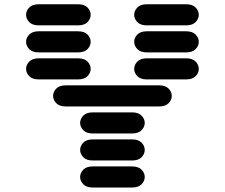

<svg xmlns="http://www.w3.org/2000/svg" viewBox="-20 -881 1040 888"><path d="M409.2 -13.7Q379.9 -13.7 365.2 -28.8Q350.6 -43.9 350.6 -62.5Q350.6 -81.1 365.2 -96.2Q379.9 -111.3 409.2 -111.3H590.8Q620.1 -111.3 634.8 -96.2Q649.4 -81.1 649.4 -62.5Q649.4 -43.9 634.8 -28.8Q620.1 -13.7 590.8 -13.7ZM409.2 -138.7Q379.9 -138.7 365.2 -153.8Q350.6 -168.9 350.6 -187.5Q350.6 -206.1 365.2 -221.2Q379.9 -236.3 409.2 -236.3H590.8Q620.1 -236.3 634.8 -221.2Q649.4 -206.1 649.4 -187.5Q649.4 -168.9 634.8 -153.8Q620.1 -138.7 590.8 -138.7ZM409.2 -263.7Q379.9 -263.7 365.2 -278.8Q350.6 -293.9 350.6 -312.5Q350.6 -331.1 365.2 -346.2Q379.9 -361.3 409.2 -361.3H590.8Q620.1 -361.3 634.8 -346.2Q649.4 -331.1 649.4 -312.5Q649.4 -293.9 634.8 -278.8Q620.1 -263.7 590.8 -263.7ZM284.2 -388.7Q254.9 -388.7 240.2 -403.8Q225.6 -418.9 225.6 -437.5Q225.6 -456.1 240.2 -471.2Q254.9 -486.3 284.2 -486.3H715.8Q745.1 -486.3 759.8 -471.2Q774.4 -456.1 774.4 -437.5Q774.4 -418.9 759.8 -403.8Q745.1 -388.7 715.8 -388.7ZM159.2 -513.7Q129.9 -513.7 115.2 -528.8Q100.6 -543.9 100.6 -562.5Q100.6 -581.1 115.2 -596.2Q129.9 -611.3 159.2 -611.3H340.8Q370.1 -611.3 384.8 -596.2Q399.4 -581.1 399.4 -562.5Q399.4 -543.9 384.8 -528.8Q370.1 -513.7 340.8 -513.7ZM659.2 -513.7Q629.9 -513.7 615.2 -528.8Q600.6 -543.9 600.6 -562.5Q600.6 -581.1 615.2 -596.2Q629.9 -611.3 659.2 -611.3H840.8Q870.1 -611.3 884.8 -596.2Q899.4 -581.1 899.4 -562.5Q899.4 -543.9 884.8 -528.8Q870.1 -513.7 840.8 -513.7ZM159.2 -638.7Q129.9 -638.7 115.2 -653.8Q100.6 -668.9 100.6 -687.5Q100.6 -706.1 115.2 -721.2Q129.9 -736.3 159.2 -736.3H340.8Q370.1 -736.3 384.8 -721.2Q399.4 -706.1 399.4 -687.5Q399.4 -668.9 384.8 -653.8Q370.1 -638.7 340.8 -638.7ZM659.2 -638.7Q629.9 -638.7 615.2 -653.8Q600.6 -668.9 600.6 -687.5Q600.6 -706.1 615.2 -721.2Q629.9 -736.3 659.2 -736.3H840.8Q870.1 -736.3 884.8 -721.2Q899.4 -706.1 899.4 -687.5Q899.4 -668.9 884.8 -653.8Q870.1 -638.7 840.8 -638.7ZM159.2 -763.7Q129.9 -763.7 115.2 -778.8Q100.6 -793.9 100.6 -812.5Q100.6 -831.1 115.2 -846.2Q129.9 -861.3 159.2 -861.3H340.8Q370.1 -861.3 384.8 -846.2Q399.4 -831.1 399.4 -812.5Q399.4 -793.9 384.8 -778.8Q370.1 -763.7 340.8 -763.7ZM659.2 -763.7Q629.9 -763.7 615.2 -778.8Q600.6 -793.9 600.6 -812.5Q600.6 -831.1 615.2 -846.2Q629.9 -861.3 659.2 -861.3H840.8Q870.1 -861.3 884.8 -846.2Q899.4 -831.1 899.4 -812.5Q899.4 -793.9 884.8 -778.8Q870.1 -763.7 840.8 -763.7Z"/></svg>

Font: Sixtyfour Normal
Style: Regular
Weight: 400
Monospace: yes
Designer: Jens Kutilek
Foundry: Jens Kutilek
Version: Version 2.000